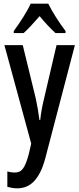

<svg xmlns="http://www.w3.org/2000/svg" viewBox="-20 -879 431 1046"><path d="M243 -859H147C129 -818 89 -756 55 -710V-699H109C132 -720 165 -755 196 -791C225 -755 256 -723 282 -699H337V-710C302 -756 265 -814 243 -859ZM4 -633 150 -97 137 -40C116 37 99 61 60 61C47 61 33 59 20 55V139C39 144 56 147 74 147C144 147 195 100 226 -14L388 -633H288L220 -342C209 -297 203 -261 199 -225H195C190 -265 183 -304 175 -342L104 -633Z"/></svg>

Font: Noto Sans Kannada UI ExtraCondensed Medium
Style: Regular
Weight: 500
Width: 2
Designer: Jelle Bosma - Monotype Design Team
Foundry: Monotype Imaging Inc.
Version: Version 2.005